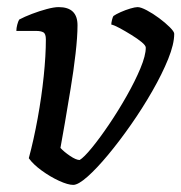

<svg xmlns="http://www.w3.org/2000/svg" viewBox="-20 -520 510 540"><path d="M186 0Q171 0 146 -11.5Q121 -23 97 -40.5Q73 -58 61 -75Q75 -127 86 -187.5Q97 -248 103 -306Q109 -364 109 -409Q109 -425 102 -429Q95 -433 82 -433H26Q26 -441 28.5 -450.5Q31 -460 34 -465Q49 -473 70 -481Q91 -489 111.5 -494.5Q132 -500 145 -500Q198 -500 198 -449Q198 -417 192.5 -369Q187 -321 178.5 -270Q170 -219 162.5 -174.5Q155 -130 150 -104Q160 -93 177 -81.5Q194 -70 204 -70Q216 -77 238.5 -104.5Q261 -132 287 -170.5Q313 -209 336.5 -250.5Q360 -292 375 -328Q390 -364 390 -386Q390 -392 378.5 -401.5Q367 -411 350 -421.5Q333 -432 317.5 -440.5Q302 -449 293 -451Q293 -456 295 -464Q297 -472 299 -475Q306 -480 319.5 -486Q333 -492 346.5 -496Q360 -500 367 -500Q376 -500 393 -491Q410 -482 427.5 -469Q445 -456 457.5 -443.5Q470 -431 470 -425Q470 -396 453 -354Q436 -312 408.5 -264Q381 -216 348.5 -169.5Q316 -123 284 -84.5Q252 -46 226 -23Q200 0 186 0Z"/></svg>

Font: Texturina
Style: Italic
Weight: 400
Italic angle: -11°
Designer: Guillermo Torres Carreño
Foundry: Omnibus-Type
Version: Version 1.002; ttfautohint (v1.8.3)